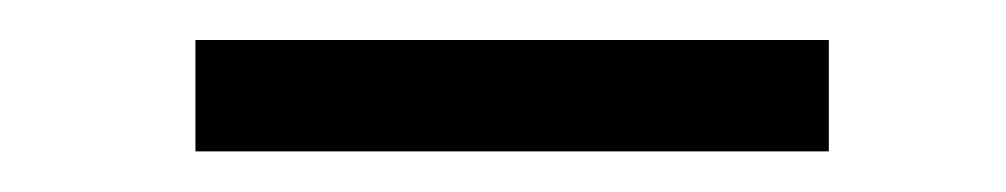

<svg xmlns="http://www.w3.org/2000/svg" viewBox="-20 -718 498 95"><path d="M390.1 -643.1H76.7V-698.2H390.1Z"/></svg>

Font: Vazir Light
Style: Light
Weight: 300
Designer: Saber Rastikerdar
Foundry: Saber Rastikerdar
Version: Version 30.0.0